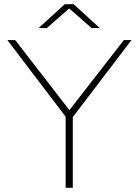

<svg xmlns="http://www.w3.org/2000/svg" viewBox="-20 -890 658 910"><path d="M291 0H325V-335L603 -700H567L309 -368L52 -700H15L291 -337ZM163 -757H202L308 -850L414 -757H453L329 -870H287Z"/></svg>

Font: Chess Sans ExtraLight
Style: Regular
Weight: 275
Designer: Wolf Bōese
Foundry: Wolf Bōese
Version: Version 7.223;Glyphs 3.3 (3306)